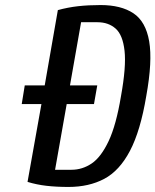

<svg xmlns="http://www.w3.org/2000/svg" viewBox="-20 -730 615 760"><path d="M251 10Q203 10 164 5.5Q125 1 89 -10L144 -318H66L78 -392H157L209 -690Q249 -701 289.5 -705.5Q330 -710 378 -710Q459 -710 508 -677.5Q557 -645 570.5 -566.5Q584 -488 559 -350Q536 -212 494.5 -133Q453 -54 392.5 -22Q332 10 251 10ZM198 -58H263Q306 -58 343 -83Q380 -108 410 -171.5Q440 -235 459 -350Q480 -466 473 -529Q466 -592 437.5 -617Q409 -642 366 -642H301L257 -392H365L352 -318H244Z"/></svg>

Font: Cuprum Medium
Style: Italic
Weight: 500
Italic angle: -10°
Version: Version 3.000